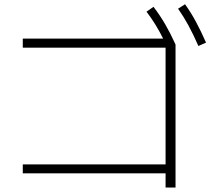

<svg xmlns="http://www.w3.org/2000/svg" viewBox="-20 -838 978 885"><path d="M743.2 -39.1H85V-80.1H743.2V-618.2H85V-660.2H731.9Q698.2 -728 655.3 -784.2L687.5 -806.6Q717.3 -767.6 741.5 -726.1Q765.6 -684.6 789.1 -632.8V26.4H743.2ZM800.8 -797.9 833 -818.4Q860.8 -779.3 883.5 -737.1Q906.2 -694.8 929.7 -641.6L894.5 -626Q871.1 -679.2 848.9 -720.2Q826.7 -761.2 800.8 -797.9Z"/></svg>

Font: Pretendard ExtraLight
Style: Regular
Weight: 200
Designer: Base glyphs from Inter by Rasmus Andersson; Hangeul glyphs from Noto Sans CJK(Source Han Sans) by Jang Soo-young and Kan
Foundry: Kil Hyung-jin
Version: Version 1.309